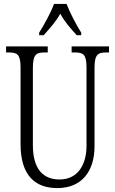

<svg xmlns="http://www.w3.org/2000/svg" viewBox="-20 -951 589 981"><path d="M180 -784V-771H203C235 -807 264 -838 288 -881C311 -838 340 -807 372 -771H395V-784C371 -822 337 -886 320 -931H256C240 -886 204 -822 180 -784ZM273 10C401 10 463 -80 463 -203V-604C463 -673 480 -683 524 -683H537V-714H346V-683H362C406 -683 422 -673 422 -606V-205C422 -116 382 -34 284 -34C203 -34 148 -84 148 -210V-603C148 -673 165 -683 208 -683H224V-714H11V-683H25C68 -683 85 -673 85 -607V-215C85 -54 160 10 273 10Z"/></svg>

Font: Noto Serif Bengali ExtraCondensed Light
Style: Regular
Weight: 300
Width: 2
Designer: Juan Bruce, Universal Thirst, Indian Type Foundry and the Monotype Design Team.
Foundry: Monotype Imaging Inc.
Version: Version 2.003